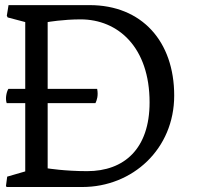

<svg xmlns="http://www.w3.org/2000/svg" viewBox="-20 -749 788 769"><path d="M3.9 -4.4 6.3 0H309.6C511.2 0 677.7 -152.3 677.7 -366.2C677.7 -583.5 547.9 -728.5 338.9 -728.5H14.2L7.3 -686L10.7 -679.2L81.1 -660.6V-393.1H13.7C6.8 -382.8 0 -355.5 6.8 -335.9H81.1V-62.5L8.8 -41.5ZM170.9 -74.7V-335.9H362.3C367.7 -347.2 374.5 -365.7 369.1 -393.1H170.9V-660.6C170.9 -660.6 232.9 -671.4 302.7 -671.4C453.1 -671.4 579.1 -559.6 579.1 -338.9C579.1 -152.3 476.6 -63.5 329.1 -63.5C239.3 -63.5 170.9 -74.7 170.9 -74.7Z"/></svg>

Font: Trykker
Style: Regular
Weight: 400
Designer: Magnus Gaarde
Foundry: Magnus Gaarde
Version: Version 1.001